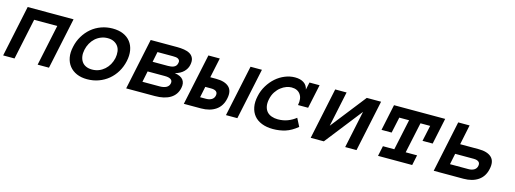

<svg xmlns="http://www.w3.org/2000/svg" viewBox="-35 -1051 4414 1646"><g transform="rotate(15 2171.5 -227.5)"><path d="M382.8 0H282.2L358.9 -363.8H153.8L77.1 0H-23.9L71.8 -455.1H479Z M1012.7 -227.1Q1001 -173.8 974.9 -130.4Q948.7 -86.9 910.9 -55.4Q873 -23.9 825 -6.3Q776.9 11.2 722.7 11.2Q669.9 11.2 629.9 -6.3Q589.8 -23.9 564.9 -55.4Q540 -86.9 532 -130.4Q523.9 -173.8 536.1 -227.1Q546.9 -278.8 573.5 -323Q600.1 -367.2 637.9 -399.2Q675.8 -431.2 723.9 -448.5Q772 -465.8 824.7 -465.8Q878.9 -465.8 918.9 -448.5Q959 -431.2 983.9 -399.2Q1008.8 -367.2 1016.4 -323Q1023.9 -278.8 1012.7 -227.1ZM912.1 -227.1Q918 -257.8 914.6 -285.4Q911.1 -313 897 -332.5Q882.8 -352.1 859.9 -363.5Q836.9 -375 804.7 -375Q772.9 -375 744.9 -363.5Q716.8 -352.1 695.3 -332.5Q673.8 -313 658.4 -285.4Q643.1 -257.8 636.7 -227.1Q629.9 -194.8 633.8 -168.5Q637.7 -142.1 650.9 -122.1Q664.1 -102.1 687.5 -91.1Q710.9 -80.1 742.7 -80.1Q774.9 -80.1 802.5 -91.1Q830.1 -102.1 852.5 -122.1Q875 -142.1 889.9 -168.5Q904.8 -194.8 912.1 -227.1Z M1523.9 -125Q1510.7 -63 1458.7 -31.5Q1406.7 0 1321.8 0H1067.9L1163.6 -455.1H1399.9Q1430.7 -455.1 1460.7 -450.4Q1490.7 -445.8 1512.7 -432.9Q1534.7 -419.9 1544.7 -396.5Q1554.7 -373 1546.9 -335.9Q1540 -301.8 1512.5 -274.4Q1484.9 -247.1 1437 -233.9Q1491.7 -226.1 1512.7 -198Q1533.7 -169.9 1523.9 -125ZM1443.8 -324.2Q1447.8 -338.9 1443.4 -347.9Q1439 -356.9 1430.4 -362.1Q1421.9 -367.2 1408.9 -368.7Q1396 -370.1 1382.8 -370.1H1246.6L1228 -278.8H1363.8Q1377 -278.8 1389.9 -280.5Q1402.8 -282.2 1414.3 -287.1Q1425.8 -292 1433.3 -301Q1440.9 -310.1 1443.8 -324.2ZM1426.8 -140.1Q1431.6 -164.1 1414.3 -176Q1397 -188 1360.8 -188H1208L1188 -90.8H1340.8Q1377 -90.8 1399.4 -103Q1421.9 -115.2 1426.8 -140.1Z M1927.7 -140.1Q1913.6 -70.8 1862.1 -35.4Q1810.5 0 1731.9 0H1579.6L1675.8 -455.1H1776.9L1739.7 -278.8H1791.5Q1869.6 -278.8 1906.2 -244.4Q1942.9 -210 1927.7 -140.1ZM1826.7 -139.2Q1831.5 -164.1 1816.7 -176Q1801.8 -188 1771.5 -188H1719.7L1699.7 -90.8H1751.5Q1781.7 -90.8 1801.8 -103Q1821.8 -115.2 1826.7 -139.2ZM2049.8 -455.1H2150.9L2054.7 0H1953.6Z M2586.4 -64.9Q2533.7 -21 2481.7 -4.9Q2429.7 11.2 2372.6 11.2Q2315.4 11.2 2272.5 -5.9Q2229.5 -22.9 2204.1 -54Q2178.7 -85 2170.2 -128.9Q2161.6 -172.9 2173.8 -227.1Q2184.6 -278.8 2211.7 -323Q2238.8 -367.2 2274.7 -398.7Q2310.5 -430.2 2354.5 -448Q2398.4 -465.8 2443.4 -465.8Q2490.7 -465.8 2520.8 -446.3Q2550.8 -426.8 2558.6 -389.2L2572.8 -455.1H2662.6L2617.7 -243.2H2527.8Q2540.5 -303.2 2515.1 -339.1Q2489.7 -375 2436.5 -375Q2415.5 -375 2391.1 -366.5Q2366.7 -357.9 2343.3 -339.8Q2319.8 -321.8 2301.3 -293.9Q2282.7 -266.1 2274.4 -227.1Q2266.6 -189 2272.7 -161.4Q2278.8 -133.8 2294.7 -116Q2310.5 -98.1 2336.2 -89.1Q2361.8 -80.1 2390.6 -80.1Q2439.5 -80.1 2479 -95.5Q2518.6 -110.8 2549.8 -136.2Z M2801.3 -455.1H2902.3L2836.4 -142.1L3081.5 -455.1H3208.5L3112.3 0H3011.7L3081.5 -331.1L2822.3 0H2705.6Z M3728.5 -223.1H3638.2L3668.5 -363.8H3582.5L3524.4 -90.8H3625.5L3606.4 0H3303.2L3322.3 -90.8H3423.3L3481.4 -363.8H3394.5L3364.3 -223.1H3274.4L3323.2 -455.1H3777.3Z M4257.3 -140.1Q4243.2 -70.8 4191.7 -35.4Q4140.1 0 4061.5 0H3797.4L3893.1 -455.1H3994.1L3957.5 -278.8H4121.1Q4199.2 -278.8 4235.8 -244.4Q4272.5 -210 4257.3 -140.1ZM4156.2 -139.2Q4161.1 -164.1 4146.2 -176Q4131.3 -188 4101.1 -188H3937.5L3917.5 -90.8H4081.1Q4111.3 -90.8 4131.3 -103Q4151.4 -115.2 4156.2 -139.2Z"/></g></svg>

Font: Anonymous Pro
Style: Bold Italic
Weight: 700
Italic angle: -12°
Monospace: yes
Designer: Mark Simonson
Version: Version 1.003